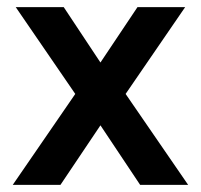

<svg xmlns="http://www.w3.org/2000/svg" viewBox="-20 -520 564 540"><path d="M15.8 0 191.7 -255.8 24.2 -500H159.2L262.5 -344.2L366.7 -500H500.8L333.3 -255.8L509.2 0H374.2L262.5 -167.5L150 0Z"/></svg>

Font: Funnel Sans SemiBold
Style: Regular
Weight: 600
Designer: NORD ID, Kristian Moeller
Foundry: Dicotype
Version: Version 1.000